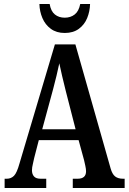

<svg xmlns="http://www.w3.org/2000/svg" viewBox="-20 -935 640 955"><path d="M3 0V-46H14Q35 -46 49.5 -60.5Q64 -75 77 -122L253 -714H355L530 -98Q538 -69 552.5 -57.5Q567 -46 592 -46H600V0H342V-46H366Q408 -46 408 -83Q408 -94 404.5 -110Q401 -126 398 -139L371 -238H173L150 -149Q148 -137 143.5 -119.5Q139 -102 139 -88Q139 -69 149 -57.5Q159 -46 182 -46H210V0ZM190 -292H356L307 -483Q297 -523 289 -557Q281 -591 275 -620Q269 -591 261 -558Q253 -525 244 -491ZM302 -771Q261 -771 233 -791.5Q205 -812 191 -845Q177 -878 176 -915H227Q233 -879 253 -863Q273 -847 302 -847Q331 -847 351.5 -863Q372 -879 379 -915H428Q427 -878 413.5 -845Q400 -812 372 -791.5Q344 -771 302 -771Z"/></svg>

Font: Noto Serif Devanagari ExtraCondensed SemiBold
Style: Regular
Weight: 600
Width: 2
Designer: Universal Thirst, Indian Type Foundry and the Monotype Design Team
Foundry: Monotype Imaging Inc.
Version: Version 2.004; ttfautohint (v1.8.4.7-5d5b)